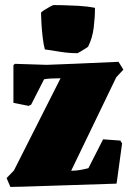

<svg xmlns="http://www.w3.org/2000/svg" viewBox="-20 -726 525 758"><path d="M21 12 6 -23 35 -53Q81 -144 127 -235Q173 -326 219 -417Q174 -417 154 -413L103 -313L93 -308L33 -320V-469L39 -474Q71 -473 102 -472Q133 -471 164 -470Q211 -472 279 -474.5Q347 -477 448 -482L467 -451L439 -421L261 -52H265Q279 -52 296.5 -55Q314 -58 329 -62L387 -176L455 -171L462 -160L442 -13L440 -1Q347 2 254.5 5Q162 8 69 11ZM157 -531Q152 -549 148.5 -578.5Q145 -608 143.5 -635.5Q142 -663 142 -675Q142 -678 153.5 -685.5Q165 -693 177 -699.5Q189 -706 192 -706Q201 -706 228 -705.5Q255 -705 290 -703Q325 -701 355 -695Q355 -658 350 -617Q345 -576 328 -542Q328 -541 317.5 -534.5Q307 -528 297 -522Q287 -516 286 -516Q254 -516 221.5 -521Q189 -526 157 -531Z"/></svg>

Font: Labrada Black
Style: Regular
Weight: 900
Designer: Mercedes Jáuregui
Foundry: Omnibus-Type Team
Version: Version 1.000; ttfautohint (v1.8.4.7-5d5b)